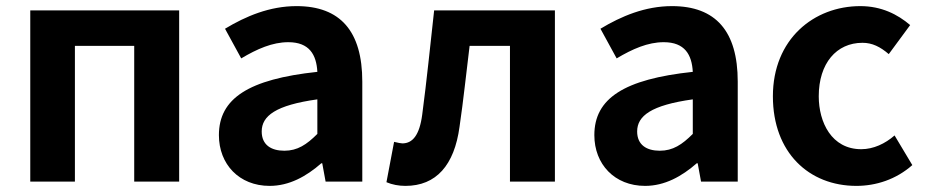

<svg xmlns="http://www.w3.org/2000/svg" viewBox="-20 -594 3031 628"><path d="M566 -560H79V0H225V-444H419V0H566Z M862 14C926 14 982 -17 1031 -60H1034L1045 0H1165V-327C1165 -492 1093 -574 950 -574C862 -574 784 -541 716 -500L769 -403C821 -434 871 -456 923 -456C992 -456 1015 -415 1018 -359C793 -335 696 -272 696 -152C696 -57 762 14 862 14ZM910 -101C867 -101 836 -120 836 -164C836 -215 882 -250 1018 -269V-156C983 -121 953 -101 910 -101Z M1306 14C1407 14 1466 -54 1483 -179C1496 -267 1505 -356 1516 -444H1648V0H1795V-560H1400C1387 -443 1376 -332 1361 -219C1352 -151 1329 -125 1296 -125C1291 -125 1282 -127 1269 -130L1244 2C1263 10 1284 14 1306 14Z M2090 14C2154 14 2210 -17 2259 -60H2262L2273 0H2393V-327C2393 -492 2321 -574 2178 -574C2090 -574 2012 -541 1944 -500L1997 -403C2049 -434 2099 -456 2151 -456C2220 -456 2243 -415 2246 -359C2021 -335 1924 -272 1924 -152C1924 -57 1990 14 2090 14ZM2138 -101C2095 -101 2064 -120 2064 -164C2064 -215 2110 -250 2246 -269V-156C2211 -121 2181 -101 2138 -101Z M2781 14C2845 14 2911 -7 2964 -54L2906 -151C2875 -124 2837 -106 2797 -106C2700 -106 2658 -194 2658 -279C2658 -387 2716 -454 2801 -454C2833 -454 2859 -441 2887 -417L2957 -512C2916 -547 2863 -574 2794 -574C2642 -574 2508 -466 2508 -279C2508 -95 2626 14 2781 14Z"/></svg>

Font: Spoqa Han Sans Neo Bold
Style: Bold
Weight: 700
Designer: [Spoqa Han Sans Neo] Dong-huui Kim  Younghwa Kang  Yujin Lee  [Noto Sans] Ryoko NISHIZUKA  (kana & ideographs); Paul D. 
Foundry: Spoqa (http://www.spoqa-han-sans.com)
Version: Version 1.100;hotconv 1.0.109;makeotfexe 2.5.65596